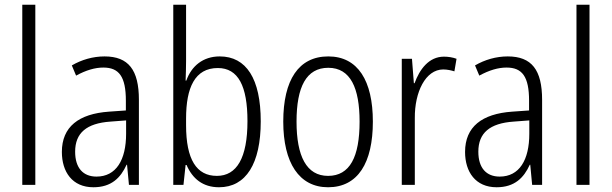

<svg xmlns="http://www.w3.org/2000/svg" viewBox="-20 -780 2580 810"><path d="M129 0V-760H74V0Z M421 -542C372 -542 324 -528 283 -504L301 -461C343 -484 381 -495 416 -495C482 -495 511 -457 511 -355V-314L440 -309C312 -300 241 -245 241 -139C241 -55 285 10 374 10C450 10 489 -30 514 -85H516L524 0H566V-359C566 -485 522 -542 421 -542ZM446 -267 512 -272V-216C512 -105 470 -35 387 -35C331 -35 297 -71 297 -140C297 -219 345 -260 446 -267Z M765 -523V-760H711V0H754L763 -84H767C792 -26 836 10 904 10C1018 10 1080 -90 1080 -268C1080 -448 1019 -542 907 -542C837 -542 788 -502 766 -440H763C764 -465 765 -497 765 -523ZM899 -493C985 -493 1024 -417 1024 -269C1024 -114 979 -38 895 -38C809 -38 765 -107 765 -252V-280C765 -410 802 -493 899 -493Z M1553 -267C1553 -439 1490 -542 1365 -542C1240 -542 1175 -443 1175 -267C1175 -93 1242 10 1364 10C1490 10 1553 -93 1553 -267ZM1231 -267C1231 -413 1272 -494 1365 -494C1459 -494 1497 -408 1497 -267C1497 -118 1456 -38 1364 -38C1273 -38 1231 -121 1231 -267Z M1853 -541C1789 -541 1750 -487 1729 -429H1726L1718 -532H1675V0H1730V-282C1729 -391 1775 -487 1850 -487C1867 -487 1884 -483 1897 -479L1906 -532C1890 -538 1871 -541 1853 -541Z M2122 -542C2073 -542 2025 -528 1984 -504L2002 -461C2044 -484 2082 -495 2117 -495C2183 -495 2212 -457 2212 -355V-314L2141 -309C2013 -300 1942 -245 1942 -139C1942 -55 1986 10 2075 10C2151 10 2190 -30 2215 -85H2217L2225 0H2267V-359C2267 -485 2223 -542 2122 -542ZM2147 -267 2213 -272V-216C2213 -105 2171 -35 2088 -35C2032 -35 1998 -71 1998 -140C1998 -219 2046 -260 2147 -267Z M2467 0V-760H2412V0Z"/></svg>

Font: Noto Sans Myanmar Condensed Light
Style: Regular
Weight: 300
Width: 3
Designer: Monotype Design Team
Foundry: Monotype Imaging Inc.
Version: Version 2.107